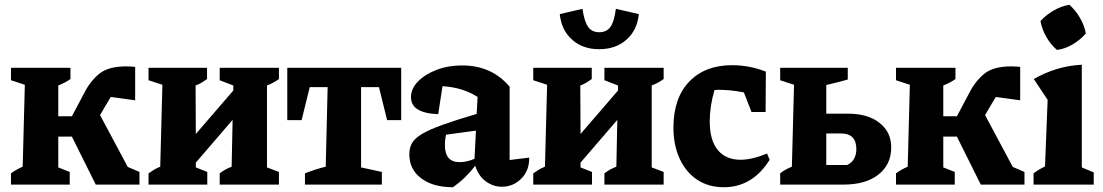

<svg xmlns="http://www.w3.org/2000/svg" viewBox="-20 -773 4618 804"><path d="M26 0V-47Q47 -63 75 -75L84 -418L26 -437V-489H275V-442Q254 -427 224 -415V-286H281L334 -386Q360 -436 397.5 -465.5Q435 -495 508 -495Q524 -495 546 -493V-353L444 -367Q438 -357 430 -344L399 -291L515 -74L564 -53V0H381L281 -201H224V-72L272 -53V0Z M602 0V-47Q613 -55 624.5 -62Q636 -69 651 -75L660 -418L602 -437V-489H847V-442Q836 -434 824.5 -427Q813 -420 799 -415L800 -212L957 -394V-415L900 -437V-489H1148V-442Q1128 -427 1098 -415V-72L1148 -53V0H900V-47Q911 -56 924 -63Q937 -70 950 -75L954 -271L800 -92V-72L848 -53V0Z M1660 -489V-270H1601L1567 -408H1492V-72L1579 -53V0H1257V-47Q1299 -64 1344 -75L1352 -408H1277L1243 -270H1183V-489Z M1877 11Q1793 11 1743.5 -26.5Q1694 -64 1694 -127Q1694 -154 1705.5 -174Q1717 -194 1747 -212Q1777 -230 1832.5 -250Q1888 -270 1976 -296L1980 -367Q1918 -407 1833 -412L1815 -295Q1701 -299 1701 -366Q1701 -402 1730.5 -432Q1760 -462 1808.5 -480.5Q1857 -499 1915 -499Q2039 -499 2114 -410V-103L2196 -113Q2197 -59 2163 -25Q2129 9 2081 9Q2046 9 2015 -13Q1984 -35 1970 -79Q1950 -53 1927.5 -31Q1905 -9 1877 11ZM1843 -166Q1843 -94 1904 -94Q1935 -94 1967 -108L1973 -226L1848 -209Q1843 -188 1843 -166Z M2213 0V-47Q2224 -55 2235.5 -62Q2247 -69 2262 -75L2271 -418L2213 -437V-489H2458V-442Q2447 -434 2435.5 -427Q2424 -420 2410 -415L2411 -212L2568 -394V-415L2511 -437V-489H2759V-442Q2739 -427 2709 -415V-72L2759 -53V0H2511V-47Q2522 -56 2535 -63Q2548 -70 2561 -75L2565 -271L2411 -92V-72L2459 -53V0ZM2489 -567Q2420 -567 2375.5 -607Q2331 -647 2324 -714L2419 -736Q2427 -682 2443 -660Q2459 -638 2489 -638Q2520 -638 2536 -660Q2552 -682 2559 -736L2655 -714Q2649 -648 2604 -607.5Q2559 -567 2489 -567Z M3011 11Q2947 11 2900 -20Q2853 -51 2826.5 -107.5Q2800 -164 2800 -239Q2800 -362 2866 -431Q2932 -500 3045 -500Q3119 -500 3187 -473L3186 -304H3127L3095 -386Q3042 -397 2986 -397Q2979 -397 2972 -396Q2952 -328 2952 -265Q2952 -186 2985.5 -145Q3019 -104 3081 -104Q3128 -104 3192 -130L3203 -104Q3131 11 3011 11Z M3247 0V-47Q3266 -63 3296 -75L3305 -418L3247 -437V-489H3530V-440Q3509 -434 3487.5 -428.5Q3466 -423 3440 -417V-297H3532Q3614 -297 3663 -258.5Q3712 -220 3712 -156Q3712 -84 3658.5 -42Q3605 0 3512 0ZM3440 -82H3527Q3547 -91 3556.5 -108.5Q3566 -126 3566 -148Q3566 -214 3503 -214H3440Z M3732 0V-47Q3753 -63 3781 -75L3790 -418L3732 -437V-489H3981V-442Q3960 -427 3930 -415V-286H3987L4040 -386Q4066 -436 4103.5 -465.5Q4141 -495 4214 -495Q4230 -495 4252 -493V-353L4150 -367Q4144 -357 4136 -344L4105 -291L4221 -74L4270 -53V0H4087L3987 -201H3930V-72L3978 -53V0Z M4308 0V-47Q4330 -64 4356 -76L4367 -355L4309 -442Q4354 -468 4404 -483.5Q4454 -499 4510 -502V-72L4560 -51V0ZM4458 -753Q4484 -730 4502.5 -698Q4521 -666 4527 -633Q4505 -607 4472.5 -587.5Q4440 -568 4406 -564Q4381 -585 4362 -617.5Q4343 -650 4337 -685Q4360 -710 4391.5 -728.5Q4423 -747 4458 -753Z"/></svg>

Font: Piazzolla
Style: Bold
Weight: 700
Designer: Juan Pablo del Peral
Foundry: Huerta Tipografica
Version: Version 1.330